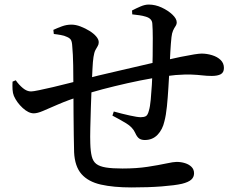

<svg xmlns="http://www.w3.org/2000/svg" viewBox="-20 -801 1040 842"><path d="M557 21Q478 21 422.5 8.5Q367 -4 337.5 -37.5Q308 -71 305 -133Q304 -165 303.5 -209Q303 -253 302.5 -303Q302 -353 302 -405Q302 -462 301 -514Q300 -566 297 -596Q296 -618 291 -626Q286 -634 274 -639Q262 -645 246.5 -647.5Q231 -650 216 -652L214 -670Q231 -678 251.5 -685.5Q272 -693 293 -693Q312 -693 333 -685Q354 -677 372.5 -665.5Q391 -654 402 -641Q413 -628 413 -616Q413 -606 408.5 -599Q404 -592 398.5 -581.5Q393 -571 390 -551Q387 -532 385.5 -498.5Q384 -465 382 -425Q380 -379 378.5 -330Q377 -281 376 -239Q375 -197 376 -172Q377 -137 382.5 -115Q388 -93 402.5 -82Q417 -71 444.5 -66.5Q472 -62 517 -62Q579 -62 627.5 -69.5Q676 -77 708.5 -84Q741 -91 754 -91Q774 -91 791.5 -85.5Q809 -80 820 -69Q831 -58 831 -41Q831 -24 818.5 -13Q806 -2 778 5Q747 12 689 16.5Q631 21 557 21ZM128 -304Q105 -304 79.5 -327.5Q54 -351 41 -380Q36 -392 35 -408.5Q34 -425 35 -443L49 -449Q63 -429 80.5 -414.5Q98 -400 116 -400Q125 -400 151.5 -405.5Q178 -411 212.5 -419Q247 -427 281.5 -436Q316 -445 341 -451Q368 -459 410.5 -469.5Q453 -480 502.5 -491Q552 -502 599.5 -513.5Q647 -525 683 -532Q735 -544 772 -551.5Q809 -559 831.5 -562.5Q854 -566 864 -566Q887 -566 910 -559Q933 -552 947.5 -538Q962 -524 962 -503Q962 -483 948 -475.5Q934 -468 909 -468Q887 -468 866.5 -470.5Q846 -473 819 -474Q792 -475 751 -472Q707 -468 651.5 -458.5Q596 -449 538.5 -436Q481 -423 429.5 -409.5Q378 -396 342 -383Q276 -361 234.5 -343Q193 -325 168.5 -314.5Q144 -304 128 -304ZM615 -187Q600 -187 590.5 -193.5Q581 -200 573 -218Q562 -243 533 -260.5Q504 -278 473 -294L479 -312Q515 -302 549 -294.5Q583 -287 597 -287Q611 -287 619.5 -291.5Q628 -296 633 -316Q638 -332 641 -363.5Q644 -395 646 -429.5Q648 -464 648 -489Q649 -517 649.5 -556Q650 -595 650 -633.5Q650 -672 648 -697Q647 -720 619 -728Q606 -732 592 -734Q578 -736 560 -738L559 -755Q578 -765 597 -773Q616 -781 632 -781Q661 -781 689 -768Q717 -755 736 -737Q755 -719 755 -703Q755 -694 749.5 -686Q744 -678 739 -667Q734 -656 732 -638Q729 -610 727 -573.5Q725 -537 723 -494Q721 -460 718.5 -417Q716 -374 712 -334.5Q708 -295 701 -269Q693 -233 671 -210Q649 -187 615 -187Z"/></svg>

Font: Noto Serif HK ExtraLight SemiBold
Style: Regular
Weight: 600
Version: Version 2.002-H1;hotconv 1.1.0;makeotfexe 2.6.0